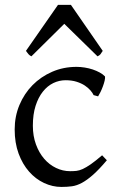

<svg xmlns="http://www.w3.org/2000/svg" viewBox="-20 -738 477 773"><path d="M410.2 -92.8Q378.4 -55.2 354.2 -33.9Q330.1 -12.7 309.6 -1.7Q289.1 9.3 269.5 12Q250 14.6 227.1 14.6Q191.4 14.6 157.5 -1.2Q123.5 -17.1 97.2 -46.9Q70.8 -76.7 54.9 -119.6Q39.1 -162.6 39.1 -216.8Q39.1 -269.5 58.3 -315.4Q77.6 -361.3 111.1 -395.3Q144.5 -429.2 189.9 -449Q235.4 -468.8 288.1 -468.8Q304.2 -468.8 321 -466.1Q337.9 -463.4 353.3 -458.3Q368.7 -453.1 381.6 -446Q394.5 -439 402.8 -430.2Q403.8 -424.3 401.4 -413.6Q398.9 -402.8 394.5 -390.9Q390.1 -378.9 384.8 -367.9Q379.4 -356.9 375 -350.1L356.9 -355Q353 -363.8 344.2 -374Q335.4 -384.3 321.5 -393.6Q307.6 -402.8 288.3 -408.9Q269 -415 244.1 -415Q218.3 -415 194.6 -403.6Q170.9 -392.1 152.6 -369.1Q134.3 -346.2 123.3 -312Q112.3 -277.8 112.3 -231.9Q112.3 -190.4 124.8 -156.5Q137.2 -122.6 158 -98.6Q178.7 -74.7 205.8 -61.8Q232.9 -48.8 262.2 -48.8Q275.9 -48.8 287.6 -50Q299.3 -51.3 313.2 -57.6Q327.1 -64 345.5 -76.7Q363.8 -89.4 391.1 -112.8ZM393.6 -533.2Q387.7 -523.9 384.3 -519.5Q380.9 -515.1 372.6 -511.2L238.8 -642.1L106.4 -511.2Q102.5 -513.2 99.9 -515.1Q97.2 -517.1 95 -519.5Q92.8 -522 90.3 -525.4Q87.9 -528.8 84.5 -533.2L213.4 -718.3H265.6Z"/></svg>

Font: Gentium Basic
Style: Regular
Weight: 400
Designer: J. Victor Gaultney and Annie Olsen
Foundry: SIL International
Version: Version 1.100